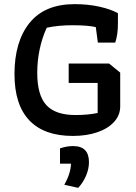

<svg xmlns="http://www.w3.org/2000/svg" viewBox="-20 -648 655 928"><path d="M50 -290Q50 -447 123 -537.5Q196 -628 341 -628Q406 -628 461.5 -615.5Q517 -603 550 -584V-534Q550 -481 537 -442H453L443 -517Q405 -526 329 -526Q262 -526 206 -514Q184 -467 172 -411Q160 -355 160 -296Q160 -188 204 -140Q248 -92 345 -92Q406 -92 452 -102V-247H312V-341H507L561 -297V-134Q561 -92 532 -59.5Q503 -27 451 -9Q399 9 332 9Q193 9 121.5 -66.5Q50 -142 50 -290ZM291 245Q322 190 323 143H270V69Q303 58 333 58Q372 58 391 77.5Q410 97 410 136Q410 168 396 201Q382 234 358 260Z"/></svg>

Font: Athiti SemiBold
Style: Regular
Weight: 600
Designer: CadsonDemak Team
Foundry: CadsonDemak
Version: Version 1.032